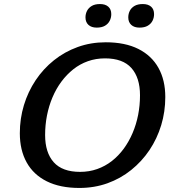

<svg xmlns="http://www.w3.org/2000/svg" viewBox="-20 -918 853 949"><path d="M203 -250.5Q203 -164 245.5 -116.2Q288 -68.5 376 -68.5Q421 -68.5 460.5 -82.5Q500 -96.5 533 -122.2Q566 -148 591.8 -183.2Q617.5 -218.5 635.5 -260.8Q653.5 -303 662.8 -350.2Q672 -397.5 672 -447Q672 -534 629.5 -581.8Q587 -629.5 499 -629.5Q454 -629.5 414.5 -615.5Q375 -601.5 342.2 -575.5Q309.5 -549.5 283.5 -514.5Q257.5 -479.5 239.5 -437Q221.5 -394.5 212.2 -347.2Q203 -300 203 -250.5ZM797 -438.5Q797 -366 776.8 -299.2Q756.5 -232.5 718.8 -176.2Q681 -120 628.5 -77.8Q576 -35.5 511.2 -12.2Q446.5 11 372.5 11Q277 11 211.2 -21.8Q145.5 -54.5 111.8 -115.2Q78 -176 78 -259.5Q78 -331.5 98.2 -398.2Q118.5 -465 156.2 -521.5Q194 -578 246.5 -620Q299 -662 363.8 -685.5Q428.5 -709 502.5 -709Q598.5 -709 664 -676Q729.5 -643 763.2 -582.5Q797 -522 797 -438.5ZM458 -781.5Q432 -781.5 417.2 -795Q402.5 -808.5 402.5 -832Q402.5 -849.5 410.2 -864.5Q418 -879.5 433.8 -888.8Q449.5 -898 474.5 -898Q500.5 -898 515.2 -885Q530 -872 530 -848Q530 -830.5 522.2 -815.2Q514.5 -800 498.8 -790.8Q483 -781.5 458 -781.5ZM669.5 -781.5Q643.5 -781.5 628.8 -795Q614 -808.5 614 -832Q614 -849.5 621.5 -864.5Q629 -879.5 645 -888.8Q661 -898 686 -898Q712 -898 726.8 -885Q741.5 -872 741.5 -848Q741.5 -830.5 733.8 -815.2Q726 -800 710.2 -790.8Q694.5 -781.5 669.5 -781.5Z"/></svg>

Font: Newsreader 9pt Medium
Style: Italic
Weight: 500
Italic angle: -17°
Designer: Hugues Gentile
Foundry: Production Type
Version: Version 1.003